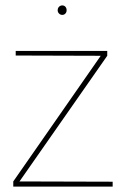

<svg xmlns="http://www.w3.org/2000/svg" viewBox="-20 -689 462 709"><path d="M210 -669Q203 -669 198 -664Q193 -659 193 -651Q193 -644 198 -639Q203 -634 210 -634Q217 -634 221.5 -639Q226 -644 226 -651Q226 -659 221.5 -664Q217 -669 210 -669ZM376 -501H38V-484L352 -483L29 -19V0H396V-18L52 -19L376 -483Z"/></svg>

Font: Advent Pro Thin
Style: Regular
Weight: 250
Version: Version 3.000